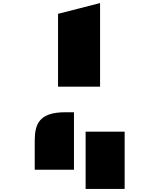

<svg xmlns="http://www.w3.org/2000/svg" viewBox="-20 -978 1035 1247"><path d="M356.9 -415H629.9V-958L356.9 -888.2ZM205.6 -62V124.5H460.4V-249H404.8C232.9 -249 205.6 -171.4 205.6 -62ZM536.1 -123V249H789.6V-123Z"/></svg>

Font: Plaster
Style: Regular
Weight: 400
Designer: Eben Sorkin
Foundry: Eben Sorkin
Version: Version 1.007